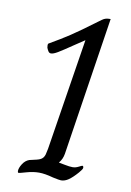

<svg xmlns="http://www.w3.org/2000/svg" viewBox="-81 -756 552 807"><g transform="rotate(10 194.5 -352.0)"><path d="M52 -7Q52 -20 63 -37.5Q74 -55 91 -61Q129 -69 136 -73Q150 -79 155 -96Q160 -113 167 -162L236 -598L191 -568Q150 -540 131.5 -529Q113 -518 103 -518Q96 -518 92 -523.5Q88 -529 84 -539Q83 -543 83 -549Q83 -557 87 -558Q134 -585 170.5 -609Q207 -633 278 -686Q281 -688 289 -694Q297 -700 305 -702Q313 -704 325 -704L234 -113Q230 -89 216 -73V-72Q223 -71 242.5 -67Q262 -63 275 -63Q288 -63 300.5 -69.5Q313 -76 315 -76Q320 -76 320 -68Q320 -62 306 -46Q285 -22 269 -11Q253 0 237 0Q230 0 202 -6Q166 -16 141 -16Q116 -16 88 -8Q60 0 57 0Q54 0 53 -2Q52 -4 52 -7Z"/></g></svg>

Font: Charm
Style: Regular
Weight: 400
Designer: Katatrad Aksorn Co.,Ltd.
Foundry: Cadson Demak Co.,Ltd.
Version: Version 1.001